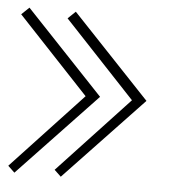

<svg xmlns="http://www.w3.org/2000/svg" viewBox="-43 -482 512 576"><g transform="rotate(5 213.5 -194.5)"><path d="M21 53.7 1 34.6 213.9 -193.4 0 -421.4 23 -443.4 257.3 -195.3ZM160.7 53.7 140.6 34.6 353.5 -193.4 139.7 -421.4 162.6 -443.4 397 -195.3Z"/></g></svg>

Font: Sevillana
Style: Regular
Weight: 400
Designer: Olga Umpeleva
Foundry: Brownfox
Version: Version 1.001